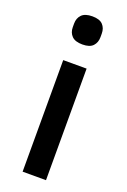

<svg xmlns="http://www.w3.org/2000/svg" viewBox="-145 -793 555 841"><g transform="rotate(20 132.5 -372.0)"><path d="M133 -613Q99 -613 83.5 -629Q68 -645 68 -670V-687Q68 -712 83.5 -728Q99 -744 133 -744Q167 -744 182 -728Q197 -712 197 -687V-670Q197 -645 182 -629Q167 -613 133 -613ZM78 -520H187V0H78Z"/></g></svg>

Font: IBM Plex Sans Hebrew Medium
Style: Regular
Weight: 500
Designer: Mike Abbink, Paul van der Laan, Pieter van Rosmalen, Yanek Iontef
Foundry: Bold Monday
Version: Version 1.2